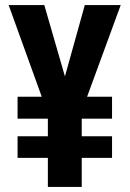

<svg xmlns="http://www.w3.org/2000/svg" viewBox="-20 -734 509 754"><path d="M235 -434 313 -714H454L322 -354H420V-268H301V-199H420V-114H301V0H168V-114H49V-199H168V-268H49V-354H144L14 -714H154Z"/></svg>

Font: Noto Sans Thai ExtCond
Style: Bold
Weight: 700
Width: 2
Designer: Monotype Design Team
Foundry: Monotype Imaging Inc.
Version: Version 2.002; ttfautohint (v1.8.4.7-5d5b)